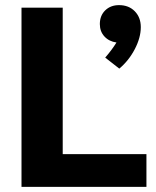

<svg xmlns="http://www.w3.org/2000/svg" viewBox="-20 -730 610 750"><path d="M64 -700H225V-128H552V0H64ZM530 -624Q530 -583 506.5 -538Q483 -493 446 -462L391 -505Q417 -535 435 -564Q406 -568 388 -587.5Q370 -607 370 -636Q370 -669 391 -689.5Q412 -710 445 -710Q483 -710 506.5 -686Q530 -662 530 -624Z"/></svg>

Font: Sarabun ExtraBold
Style: Regular
Weight: 800
Version: Version 1.000; ttfautohint (v1.6)